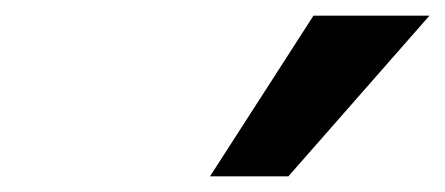

<svg xmlns="http://www.w3.org/2000/svg" viewBox="-20 -780 568 245"><path d="M248 -555 380 -760H528L348 -555Z"/></svg>

Font: Mulish ExtraLight ExtraBold
Style: Italic
Weight: 800
Italic angle: -9°
Version: Version 3.603